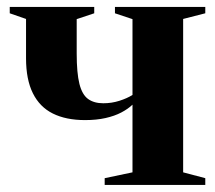

<svg xmlns="http://www.w3.org/2000/svg" viewBox="-20 -522 608 542"><path d="M275.5 0V-19L354 -35.5V-226.5Q341.5 -214.5 322.5 -204.5Q303.5 -194.5 278 -188.8Q252.5 -183 220 -183Q166.5 -183 129.2 -201.5Q92 -220 72.8 -258.8Q53.5 -297.5 53.5 -357.5V-468.5L7.5 -484.5V-502.5H246V-484.5L196.5 -468V-371Q196.5 -316 204.2 -285.2Q212 -254.5 228.8 -242.5Q245.5 -230.5 271.5 -230.5Q295.5 -230.5 317.2 -237.5Q339 -244.5 354 -254V-468L304.5 -484.5V-502.5H559.5V-484.5L497 -468.5V-35.5L559.5 -19V0Z"/></svg>

Font: Merriweather 144pt
Style: Bold
Weight: 700
Version: Version 2.100